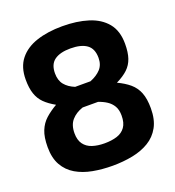

<svg xmlns="http://www.w3.org/2000/svg" viewBox="-126 -771 807 883"><g transform="rotate(-20 278.0 -329.5)"><path d="M276.5 11.1Q225.7 11.1 180.1 2.6Q134.4 -5.9 99.2 -26.5Q63.9 -47.2 43.8 -82.7Q23.7 -118.1 23.7 -171.4Q23.7 -220.5 36.2 -251Q48.6 -281.5 71.6 -302.2Q94.6 -322.9 126.8 -341.6Q94.7 -359.6 74.5 -379.6Q54.3 -399.6 44.7 -428.1Q35.1 -456.6 35.1 -497.7Q35.1 -558.9 65.7 -597.1Q96.2 -635.3 150.5 -653.3Q204.9 -671.4 276.5 -671.4Q347.5 -671.4 402.6 -654.1Q457.8 -636.8 489.4 -598.6Q521.1 -560.4 521.1 -496.7Q521.1 -454.7 511.5 -426.5Q501.9 -398.3 480.9 -378.4Q460 -358.6 424.6 -341.2Q459.6 -324.8 483.4 -304.6Q507.2 -284.3 519.1 -254.4Q531.1 -224.5 531.1 -177.5Q531.1 -122.7 511 -86.2Q490.9 -49.7 455.6 -28.4Q420.4 -7.1 374.3 2Q328.2 11.1 276.5 11.1ZM276.5 -98.5Q311.5 -98.5 337.6 -106.8Q363.7 -115.1 378.5 -135.8Q393.2 -156.4 393.2 -192Q393.2 -220.4 382.4 -238.7Q371.6 -257 353.5 -268.8Q335.4 -280.6 312.7 -288.1H237.5Q203.1 -276.7 182.4 -253.3Q161.6 -229.9 161.6 -188.9Q161.6 -155.9 176.3 -135.7Q191.1 -115.5 217.1 -107Q243.1 -98.5 276.5 -98.5ZM237.5 -389H312.7Q345.9 -402.2 365.1 -423.1Q384.3 -444 384.3 -477.9Q384.3 -522.8 356.6 -542.7Q328.9 -562.5 276.7 -562.5Q226.2 -562.5 198.8 -542.8Q171.5 -523.1 171.5 -478.6Q171.5 -444.2 188.8 -423Q206.1 -401.8 237.5 -389Z"/></g></svg>

Font: Cairo
Style: Regular
Weight: 400
Designer: Mohamed Gaber, Accademia di Belle Arti di Urbino
Foundry: Kief Type Foundry, Accademia di Belle Arti di Urbino
Version: Version 3.120